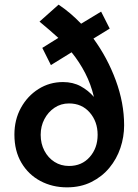

<svg xmlns="http://www.w3.org/2000/svg" viewBox="-20 -795 595 826"><path d="M268 11Q205 11 153.5 -16.5Q102 -44 72 -95Q42 -146 42 -216Q42 -280 70 -331Q98 -382 145.5 -412Q193 -442 251 -442Q294 -442 327 -424Q360 -406 384 -378Q371 -433 346.5 -480.5Q322 -528 288 -570L199 -515L162 -589L231 -632Q212 -649 192 -666.5Q172 -684 150 -702L232 -775Q283 -741 329 -693L415 -745L452 -672L382 -629Q442 -547 478 -449.5Q514 -352 514 -256Q514 -206 498 -158.5Q482 -111 450.5 -73Q419 -35 373 -12Q327 11 268 11ZM277 -81Q332 -81 366 -119.5Q400 -158 400 -215Q400 -272 366 -311Q332 -350 277 -350Q242 -350 214.5 -331.5Q187 -313 171 -282.5Q155 -252 155 -215Q155 -177 171 -146.5Q187 -116 214.5 -98.5Q242 -81 277 -81Z"/></svg>

Font: Synthetic SemiBold
Style: Regular
Weight: 600
Designer: Santiago Orozco
Foundry: Typemade
Version: Version 2.000; ttfautohint (v1.8.4.7-5d5b)